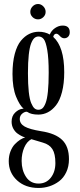

<svg xmlns="http://www.w3.org/2000/svg" viewBox="-20 -684 395 953"><path d="M168.9 -587.9Q153.3 -587.9 141.8 -598.9Q130.4 -609.9 130.4 -625Q130.4 -640.6 141.8 -652.3Q153.3 -664.1 168.9 -664.1Q183.6 -664.1 195.1 -652.3Q206.5 -640.6 206.5 -625Q206.5 -609.9 195.1 -598.9Q183.6 -587.9 168.9 -587.9ZM171.4 249Q106 249 64.7 211.2Q23.4 173.3 23.4 115.7Q23.4 89.4 32 67.4Q40.5 45.4 53.7 31.7Q66.9 18.1 79.8 9.8Q92.8 1.5 105 -2Q98.6 -3.4 89.1 -7.8Q79.6 -12.2 67.1 -21Q54.7 -29.8 46.1 -45.4Q37.6 -61 37.6 -80.1Q37.6 -108.4 55.2 -125.2Q72.8 -142.1 91.3 -144Q96.2 -145 97.7 -144Q77.6 -160.6 59.8 -204.3Q42 -248 42 -316.9Q42 -374 53.2 -416.3Q64.5 -458.5 83.7 -481.7Q103 -504.9 125.2 -515.6Q147.5 -526.4 172.4 -526.4Q203.1 -526.4 227.1 -512.7Q234.9 -532.2 253.2 -544.7Q271.5 -557.1 291 -557.1Q326.2 -557.1 326.2 -523.9Q326.2 -510.3 318.6 -502.2Q311 -494.1 298.8 -494.1Q287.1 -494.1 277.1 -505.4Q267.1 -516.6 259.8 -516.6Q248 -516.6 244.1 -501Q298.8 -452.1 298.8 -325.7Q298.8 -269.5 287.8 -227.3Q276.9 -185.1 258.1 -161.4Q239.3 -137.7 217.3 -126.5Q195.3 -115.2 170.4 -115.2Q134.3 -115.2 115.7 -128.4Q113.8 -129.4 112.3 -129.4Q101.1 -129.4 89.6 -119.4Q78.1 -109.4 78.1 -93.3Q78.1 -69.8 102.5 -55.9Q127 -42 184.6 -32.7Q254.9 -22 288.6 10.5Q322.3 43 322.3 106Q322.3 142.6 308.8 170.9Q295.4 199.2 273.2 215.8Q251 232.4 225.1 240.7Q199.2 249 171.4 249ZM170.4 -139.2Q182.1 -139.2 190.7 -146.5Q199.2 -153.8 206.5 -172.9Q213.9 -191.9 217.8 -229.5Q221.7 -267.1 221.7 -323.7Q221.7 -394.5 214.6 -435.5Q207.5 -476.6 197.3 -489.7Q187 -502.9 171.4 -502.9Q159.7 -502.9 150.9 -495.4Q142.1 -487.8 134.5 -468.8Q127 -449.7 122.8 -412.4Q118.7 -375 118.7 -320.8Q118.7 -265.6 122.8 -228.3Q127 -190.9 134.8 -172.4Q142.6 -153.8 150.9 -146.5Q159.2 -139.2 170.4 -139.2ZM171.4 227.1Q209.5 227.1 232.2 198Q254.9 168.9 254.9 125.5Q254.9 79.6 240.2 56.4Q225.6 33.2 192.9 23.9Q143.1 8.8 135.7 6.8Q112.8 19 100.1 48.8Q87.4 78.6 87.4 114.7Q87.4 160.6 109.1 193.8Q130.9 227.1 171.4 227.1Z"/></svg>

Font: Imbue
Style: Regular
Weight: 400
Designer: Tyler Finck
Foundry: Etcetera Type Company
Version: Version 0.910